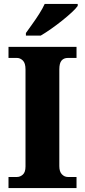

<svg xmlns="http://www.w3.org/2000/svg" viewBox="-20 -951 429 971"><path d="M23 0V-56H66Q82 -56 95.5 -68Q109 -80 109 -109V-600Q109 -632 95.5 -645Q82 -658 66 -658H23V-714H367V-658H323Q303 -658 291.5 -645Q280 -632 280 -600V-111Q280 -83 293 -69.5Q306 -56 323 -56H367V0ZM111 -784Q125 -804 143.5 -829.5Q162 -855 179 -882Q196 -909 206 -931H373V-921Q364 -908 343 -888.5Q322 -869 294.5 -847Q267 -825 238.5 -805Q210 -785 186 -771H111Z"/></svg>

Font: Noto Serif Myanmar SemiCondensed ExtraBold
Style: Regular
Weight: 800
Width: 4
Designer: Ben Mitchell and the Monotype Design Team
Foundry: Monotype Imaging Inc.
Version: Version 2.106; ttfautohint (v1.8.4.7-5d5b)